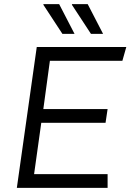

<svg xmlns="http://www.w3.org/2000/svg" viewBox="-20 -915 635 935"><path d="M595 -686 576 -619H223L191 -384H504L494 -317H181L146 -67H504V0H62L159 -686ZM343 -750H284L191 -892L192 -895H268ZM482 -750H423L330 -892L331 -895H407Z"/></svg>

Font: Chivo Light Italic
Style: Regular
Weight: 300
Italic angle: -8.05°
Designer: Hector Gatti
Foundry: Omnibus-Type
Version: Version 1.007